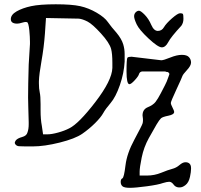

<svg xmlns="http://www.w3.org/2000/svg" viewBox="-20 -690 942 901"><path d="M831.1 -569.3Q782.2 -516.6 769.5 -492.2Q756.8 -467.8 739.3 -467.8Q721.7 -467.8 677.2 -509.3Q632.8 -550.8 621.1 -576.2Q609.4 -601.6 609.4 -613.3Q609.4 -625 616.7 -632.3Q624 -639.6 632.3 -639.6Q640.6 -639.6 659.2 -620.6Q677.7 -601.6 689.9 -573.2Q702.1 -544.9 720.7 -544.9Q739.3 -544.9 749.5 -562.5Q759.8 -580.1 787.1 -604Q814.5 -627.9 825.2 -627.9Q835.9 -627.9 838.4 -624Q840.8 -620.1 840.8 -601.6Q840.8 -583 831.1 -569.3ZM797.4 -165Q797.4 -152.3 770 -147Q742.7 -141.6 735.4 -134.8Q728 -127.9 714.8 -106Q701.7 -84 678.2 -41.5Q654.8 1 645 48.8Q635.3 96.7 635.3 115.2V133.8H669.4Q704.6 133.8 736.8 120.6Q769 107.4 788.1 102.5Q807.1 97.7 822.3 84.5Q837.4 71.3 850.1 71.3Q862.8 71.3 869.6 78.1Q876.5 85 876.5 98.6Q876.5 100.6 876.5 102.5Q876.5 116.2 871.6 139.6Q865.7 167 850.1 178.7Q836.4 189.5 823.7 189.5Q822.8 189.5 821.8 189.5H818.8Q803.2 188.5 794.4 175.8Q785.6 164.1 775.9 163.1Q775.9 163.1 772.9 163.1Q764.2 163.1 744.6 168.9Q723.1 176.8 669.4 184.1Q615.7 191.4 589.4 191.4Q563 191.4 554.7 184.1Q546.4 176.8 546.4 163.6Q546.4 150.4 554.2 147Q562 143.6 568.8 86.4Q575.7 29.3 610.8 -35.2Q646 -100.6 648.9 -110.4Q650.9 -117.2 650.9 -124Q650.9 -127.9 650.9 -131.8Q648.9 -143.6 648.9 -148.4Q648.9 -176.8 673.8 -187Q698.7 -197.3 710 -211.9Q721.2 -226.6 734.4 -252Q747.6 -277.3 753.4 -288.6Q759.3 -299.8 762.2 -307.1Q765.1 -314.5 769 -325.2Q772.9 -335.9 773.9 -338.9Q774.9 -340.8 774.9 -342.8Q774.9 -345.7 772.9 -346.7Q769 -352.5 767.1 -352.5H766.1V-351.6Q763.2 -351.6 755.4 -354.5H646Q635.3 -352.5 632.3 -342.3Q629.4 -332 612.3 -313.5Q595.2 -294.9 587.4 -294.9Q573.7 -294.9 573.7 -355Q573.7 -415 578.1 -419.4Q582.5 -423.8 597.2 -423.8L736.8 -407.2Q747.6 -407.2 778.8 -419.9Q810.1 -432.6 833.5 -432.6Q856.9 -432.6 866.7 -421.9Q876.5 -411.1 876.5 -396.5Q876.5 -381.8 857.4 -361.3Q838.4 -340.8 835.9 -333Q833.5 -325.2 807.6 -269.5Q781.7 -213.9 781.7 -207Q781.7 -200.2 789.6 -185.1Q797.4 -169.9 797.4 -165ZM61 -579.1Q30.8 -579.1 30.8 -600.1Q30.8 -621.1 58.1 -636.7Q85.4 -652.3 126 -661.1Q166.5 -669.9 241.7 -669.9Q316.9 -669.9 356.4 -661.1Q396 -652.3 433.6 -630.4Q471.2 -608.4 486.3 -586.4Q501.5 -564.5 526.9 -536.1Q550.3 -507.8 558.1 -482.4Q564.9 -460 564.9 -436.5Q564.9 -433.6 564.9 -430.7V-401.4Q562 -346.7 542.5 -290.5Q522.9 -234.4 499 -206.5Q475.1 -178.7 464.4 -159.2Q453.6 -139.6 426.3 -112.3Q398.9 -85 365.7 -62Q332.5 -39.1 260.3 -21Q188 -2.9 133.3 -2.9Q78.6 -2.9 68.4 -3.9Q58.1 -4.9 52.2 -12.7Q49.3 -16.6 49.3 -20.5Q50.3 -25.4 54.2 -31.2Q62 -41 83.5 -46.9Q105 -52.7 108.9 -68.4Q114.7 -84 114.7 -106.4Q114.7 -106.4 114.7 -117.2Q114.7 -140.6 112.8 -185.5Q111.8 -204.1 111.8 -232.4Q111.8 -289.1 114.7 -386.7L120.6 -483.4Q120.6 -483.4 120.6 -494.1Q120.6 -516.6 117.7 -546.9Q113.8 -584 106.9 -585.9Q105 -586.9 101.1 -586.9Q95.2 -586.9 85.4 -584Q69.8 -579.1 61 -579.1ZM350.1 -602.5 195.8 -605.5 190.9 -533.2Q186 -466.8 174.8 -404.3Q163.6 -341.8 162.6 -308.6Q162.6 -308.6 162.6 -298.8Q162.6 -273.4 166.5 -256.3Q170.4 -239.3 170.4 -201.2Q170.4 -193.4 170.4 -185.5Q170.4 -185.5 170.4 -172.9Q170.4 -129.9 176.3 -99.6L182.1 -59.6H202.6Q222.2 -59.6 252.4 -67.9Q282.7 -76.2 305.2 -87.9Q349.1 -109.4 427.2 -210.9Q505.4 -312.5 507.3 -371.1Q507.3 -371.1 507.3 -395.5Q507.3 -437.5 501.5 -460Q493.7 -489.3 453.6 -533.2Q413.6 -577.1 390.6 -588.9Q367.7 -600.6 350.1 -602.5Z"/></svg>

Font: Drukaatie burti
Style: Light
Weight: 300
Version: Version 0.14